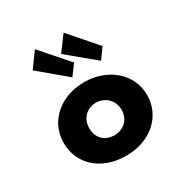

<svg xmlns="http://www.w3.org/2000/svg" viewBox="-124 -585 659 690"><g transform="rotate(-30 206.0 -240.0)"><path d="M329 -376 232 -488 186 -426 298 -333ZM211 -376 113 -488 68 -426 179 -333ZM140 -144C140 -184 169 -212 206 -212C243 -212 274 -184 274 -144C274 -104 245 -77 206 -77C166 -77 140 -104 140 -144ZM34 -144C34 -56 103 8 207 8C307 8 380 -56 380 -144C380 -234 302 -297 207 -297C109 -297 34 -234 34 -144Z"/></g></svg>

Font: Hussar Tani
Style: Bold
Weight: 700
Foundry: Cannot Into Space Fonts
Version: Version 0.92